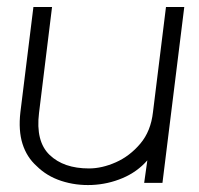

<svg xmlns="http://www.w3.org/2000/svg" viewBox="-20 -520 567 546"><path d="M442 0H390L399 -64Q370 -31 328.5 -13.5Q287 4 241.5 6Q196 8 154.5 -5.5Q113 -19 84 -48Q56 -73 44 -111Q32 -149 38 -201L75 -500H128L91 -199Q81 -118 121 -79.5Q161 -41 233 -41Q270 -41 309.5 -58.5Q349 -76 379 -111.5Q409 -147 415 -201L452 -500H504Z"/></svg>

Font: Kulim Park ExtraLight
Style: Italic
Weight: 275
Italic angle: -8°
Designer: Noponies / Dale Sattler
Foundry: Noponies
Version: Version 1.000; ttfautohint (v1.8.3)